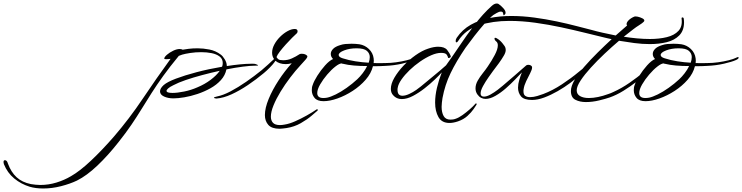

<svg xmlns="http://www.w3.org/2000/svg" viewBox="-728 -558 4225 1093"><path d="M-482 515Q-525 515 -559 505Q-608 490 -647 458Q-686 426 -706 376Q-708 368 -708 365Q-708 354 -700 354Q-688 354 -683 373Q-665 422 -633.5 451Q-602 480 -552 490Q-538 492 -525 493.5Q-512 495 -499 495Q-451 495 -406 481Q-361 467 -324 445Q-273 416 -209 355.5Q-145 295 -79 219Q8 118 84.5 4Q161 -110 243 -223Q236 -222 229 -221.5Q222 -221 217 -221Q207 -221 207 -225Q208 -234 222.5 -246.5Q237 -259 257.5 -269Q278 -279 295 -279Q305 -279 312 -275Q322 -277 345 -280Q368 -283 397 -283Q429 -283 464.5 -276Q500 -269 529 -247Q540 -239 551 -221Q562 -203 563 -186V-182Q602 -188 637.5 -191.5Q673 -195 698 -195Q707 -195 715 -195Q723 -195 728 -193Q730 -192 735.5 -190Q741 -188 741 -186Q741 -185 737 -184.5Q733 -184 722 -184Q697 -184 654 -178.5Q611 -173 561 -163Q554 -129 529.5 -102Q505 -75 470 -55.5Q435 -36 396 -23Q357 -10 321 -4Q285 2 259 2Q229 2 206 -8.5Q183 -19 183 -38Q183 -46 188 -55Q193 -64 204 -74Q225 -92 274 -110.5Q323 -129 391 -147Q459 -165 536 -178Q540 -187 540 -199Q540 -223 522 -236.5Q504 -250 476.5 -255.5Q449 -261 418 -261Q385 -261 355.5 -256.5Q326 -252 309 -247L290 -240Q238 -177 201 -125.5Q164 -74 135 -28.5Q106 17 79 61Q52 105 20.5 151.5Q-11 198 -54 252Q-113 327 -173.5 384.5Q-234 442 -290 470Q-330 489 -381 502Q-432 515 -482 515ZM254 -29Q281 -29 320.5 -37Q360 -45 396 -61Q437 -78 471 -103.5Q505 -129 523 -155Q473 -144 422.5 -130.5Q372 -117 329.5 -102.5Q287 -88 259 -73Q238 -63 229 -54.5Q220 -46 220 -41Q220 -29 254 -29Z M864 175Q819 175 799.5 153Q780 131 780 97Q780 57 801.5 5Q823 -47 858 -100.5Q893 -154 933 -198Q915 -193 899 -193Q862 -193 840 -212L833 -202Q826 -192 808.5 -174Q791 -156 774 -142Q731 -106 683.5 -74Q636 -42 590 -21Q544 0 504 3Q500 3 495 1.5Q490 0 490 -2Q490 -5 508 -9Q543 -16 585.5 -38.5Q628 -61 673.5 -92.5Q719 -124 761 -158Q778 -172 797.5 -190Q817 -208 832 -222Q821 -237 821 -258Q821 -281 833.5 -304.5Q846 -328 866 -348Q886 -368 908.5 -380.5Q931 -393 950 -393Q966 -393 966 -380Q966 -371 958 -365Q951 -359 934.5 -342.5Q918 -326 899 -305Q880 -284 865 -264.5Q850 -245 846 -233Q850 -226 857 -220.5Q864 -215 884 -215Q910 -215 933.5 -225.5Q957 -236 978 -250Q984 -252 989 -252Q1011 -252 1021 -240Q1025 -234 1011 -218Q997 -202 983 -187Q954 -156 924 -116.5Q894 -77 869 -36Q844 5 829 42Q814 79 814 106Q814 128 826 141Q838 154 866 154Q878 154 893 151Q919 147 952 132.5Q985 118 1018 99.5Q1051 81 1074 65Q1076 64 1078 64Q1081 64 1081 68Q1081 72 1077 74Q1070 80 1045.5 101Q1021 122 984.5 143Q948 164 903 171Q893 172 883 173.5Q873 175 864 175Z M1114 18Q1078 18 1062.5 -1Q1047 -20 1047 -44Q1047 -52 1048 -59.5Q1049 -67 1052 -74Q1059 -96 1078.5 -127Q1098 -158 1122.5 -185.5Q1147 -213 1168 -222Q1155 -235 1155 -251Q1155 -266 1168 -279.5Q1181 -293 1208 -301Q1222 -306 1238.5 -307.5Q1255 -309 1273 -309Q1296 -309 1318 -306Q1349 -301 1372 -279Q1395 -257 1399 -226Q1401 -213 1399 -199Q1416 -198 1433 -198.5Q1450 -199 1465 -199Q1495 -199 1527.5 -203.5Q1560 -208 1587.5 -215Q1615 -222 1629 -229Q1636 -233 1640 -233Q1644 -233 1644 -230Q1644 -223 1628 -216Q1606 -206 1560.5 -195.5Q1515 -185 1465 -183Q1452 -182 1434 -181.5Q1416 -181 1395 -181Q1385 -140 1353.5 -104Q1322 -68 1279.5 -40.5Q1237 -13 1193 2.5Q1149 18 1114 18ZM1371 -201Q1377 -218 1377 -233Q1377 -254 1360.5 -268.5Q1344 -283 1302 -283Q1262 -283 1231 -271Q1200 -259 1200 -245Q1200 -233 1223 -226Q1257 -215 1295.5 -209Q1334 -203 1371 -201ZM1113 0Q1118 0 1123 -0.5Q1128 -1 1134 -2Q1154 -6 1183.5 -20.5Q1213 -35 1245.5 -58Q1278 -81 1306 -107Q1321 -121 1336.5 -141Q1352 -161 1362 -182Q1322 -182 1287 -185Q1252 -188 1224 -195Q1223 -194 1220 -196Q1218 -196 1217 -197Q1204 -197 1181 -179Q1158 -161 1134.5 -133.5Q1111 -106 1094.5 -77.5Q1078 -49 1078 -28Q1078 0 1113 0Z M1831 142Q1787 142 1768 108.5Q1749 75 1749 26Q1749 -14 1759.5 -58.5Q1770 -103 1787 -146Q1774 -131 1748 -106Q1722 -81 1689.5 -55.5Q1657 -30 1623 -12Q1589 6 1559 6Q1529 6 1510 -16Q1497 -30 1497 -52Q1497 -81 1517 -115.5Q1537 -150 1568.5 -183.5Q1600 -217 1637.5 -243.5Q1675 -270 1709 -281Q1726 -287 1740.5 -289.5Q1755 -292 1766 -292Q1803 -292 1817.5 -273.5Q1832 -255 1838 -238V-237Q1838 -231 1830 -228.5Q1822 -226 1822 -232Q1822 -235 1815.5 -246Q1809 -257 1783 -257Q1758 -257 1727 -243.5Q1696 -230 1663.5 -207.5Q1631 -185 1603.5 -158.5Q1576 -132 1557.5 -105.5Q1539 -79 1536 -58Q1535 -55 1535 -52Q1535 -49 1535 -46Q1535 -13 1563 -13Q1580 -13 1601.5 -23Q1623 -33 1641.5 -46Q1660 -59 1668 -66Q1700 -93 1740 -125.5Q1780 -158 1811 -186Q1846 -234 1887 -295.5Q1928 -357 1974.5 -418Q2021 -479 2071 -524Q2086 -538 2100 -538Q2108 -538 2112 -534Q2126 -524 2138 -510.5Q2150 -497 2150 -486Q2150 -480 2148 -478Q2142 -471 2140 -471Q2138 -471 2137.5 -474.5Q2137 -478 2136 -482Q2135 -492 2123 -492Q2113 -492 2099.5 -484Q2086 -476 2081 -473Q2059 -456 2030.5 -423.5Q2002 -391 1973.5 -354.5Q1945 -318 1922 -286Q1869 -208 1837 -141.5Q1805 -75 1791 0Q1789 13 1787.5 26Q1786 39 1786 50Q1786 82 1797.5 102.5Q1809 123 1836 123Q1843 123 1850.5 122Q1858 121 1866 118Q1884 112 1905 97Q1926 82 1946 64.5Q1966 47 1979 32Q1981 30 1982 30Q1984 30 1985 33.5Q1986 37 1984 39Q1981 44 1968 63Q1955 82 1933 102Q1911 122 1879 133Q1852 142 1831 142Z M2301 11Q2255 11 2238 -9.5Q2221 -30 2221 -59Q2221 -80 2228 -103Q2235 -126 2243 -146Q2229 -131 2205 -106Q2181 -81 2152 -55.5Q2123 -30 2092.5 -12.5Q2062 5 2036 5Q2023 5 2011 -1Q1999 -7 1990 -20Q1979 -35 1979 -55Q1979 -77 1991.5 -99Q2004 -121 2020.5 -141.5Q2037 -162 2049 -180Q2071 -212 2088.5 -245Q2106 -278 2106 -300Q2106 -315 2097 -322Q2087 -330 2087 -339Q2087 -343 2091 -343Q2096 -343 2103 -338Q2110 -334 2118 -327Q2126 -320 2133 -311Q2139 -304 2145 -295Q2151 -286 2151 -274Q2151 -259 2140 -241Q2129 -222 2112.5 -199Q2096 -176 2078 -153Q2070 -142 2053 -118Q2036 -94 2022 -68.5Q2008 -43 2008 -26Q2008 -8 2027 -8Q2043 -8 2064.5 -20Q2086 -32 2105.5 -47Q2125 -62 2134 -70Q2166 -97 2201 -127.5Q2236 -158 2268 -186Q2273 -189 2279 -189Q2291 -189 2298 -182Q2301 -179 2301 -174Q2301 -162 2290 -141Q2279 -120 2267.5 -96Q2256 -72 2253 -51Q2252 -47 2252 -44Q2252 -41 2252 -38Q2252 -19 2262.5 -12Q2273 -5 2289 -5Q2309 -5 2330.5 -11.5Q2352 -18 2365 -23Q2418 -43 2471 -78Q2524 -113 2567 -149Q2578 -158 2587.5 -165.5Q2597 -173 2607 -183Q2614 -190 2616 -190Q2617 -190 2617 -188Q2617 -186 2614.5 -181Q2612 -176 2610 -172Q2601 -157 2576.5 -134Q2552 -111 2518.5 -86Q2485 -61 2446.5 -39Q2408 -17 2370.5 -3Q2333 11 2301 11Z M2607 23Q2573 23 2547.5 10Q2522 -3 2522 -40Q2522 -67 2543 -103Q2564 -139 2599 -179Q2634 -219 2674.5 -259Q2715 -299 2754 -335Q2742 -337 2731 -340Q2720 -343 2710 -345Q2664 -356 2601.5 -371.5Q2539 -387 2467 -402.5Q2395 -418 2319.5 -428.5Q2244 -439 2172 -439Q2078 -439 2000 -414.5Q1922 -390 1881 -326Q1876 -317 1870 -317Q1866 -317 1866 -325Q1866 -334 1872 -343Q1904 -390 1952 -417Q2000 -444 2059 -455.5Q2118 -467 2182 -467Q2247 -467 2313.5 -458Q2380 -449 2441.5 -436Q2503 -423 2554.5 -409.5Q2606 -396 2642 -387Q2666 -380 2701.5 -372Q2737 -364 2777 -356L2842 -413Q2839 -416 2839 -421Q2839 -431 2851 -443Q2863 -455 2882 -463Q2889 -466 2902.5 -463Q2916 -460 2928 -454Q2940 -448 2940 -441Q2940 -435 2926.5 -425.5Q2913 -416 2908 -413Q2896 -406 2874 -389Q2852 -372 2823 -349Q2860 -343 2898.5 -339.5Q2937 -336 2972 -336Q3025 -336 3068 -346.5Q3111 -357 3134.5 -382.5Q3158 -408 3152 -453V-454Q3152 -459 3157 -459Q3162 -459 3164 -454Q3165 -448 3165.5 -442Q3166 -436 3166 -431Q3166 -384 3139 -356.5Q3112 -329 3068 -318Q3024 -307 2971 -307Q2928 -307 2882.5 -313Q2837 -319 2796 -326Q2756 -292 2714 -252.5Q2672 -213 2636 -173.5Q2600 -134 2577.5 -100Q2555 -66 2555 -44Q2555 -22 2574 -11Q2593 0 2624 0Q2673 0 2736 -23Q2743 -25 2749.5 -28Q2756 -31 2763 -34Q2810 -55 2855.5 -86.5Q2901 -118 2938 -149Q2949 -158 2958 -164Q2967 -170 2977 -180Q2979 -181 2981 -181Q2984 -181 2984 -178Q2984 -175 2981 -170Q2975 -162 2952 -140.5Q2929 -119 2895 -92.5Q2861 -66 2821.5 -41.5Q2782 -17 2742 -3Q2722 4 2683.5 13.5Q2645 23 2607 23Z M2947 18Q2911 18 2895.5 -1Q2880 -20 2880 -44Q2880 -52 2881 -59.5Q2882 -67 2885 -74Q2892 -96 2911.5 -127Q2931 -158 2955.5 -185.5Q2980 -213 3001 -222Q2988 -235 2988 -251Q2988 -266 3001 -279.5Q3014 -293 3041 -301Q3055 -306 3071.5 -307.5Q3088 -309 3106 -309Q3129 -309 3151 -306Q3182 -301 3205 -279Q3228 -257 3232 -226Q3234 -213 3232 -199Q3249 -198 3266 -198.5Q3283 -199 3298 -199Q3328 -199 3360.5 -203.5Q3393 -208 3420.5 -215Q3448 -222 3462 -229Q3469 -233 3473 -233Q3477 -233 3477 -230Q3477 -223 3461 -216Q3439 -206 3393.5 -195.5Q3348 -185 3298 -183Q3285 -182 3267 -181.5Q3249 -181 3228 -181Q3218 -140 3186.5 -104Q3155 -68 3112.5 -40.5Q3070 -13 3026 2.5Q2982 18 2947 18ZM3204 -201Q3210 -218 3210 -233Q3210 -254 3193.5 -268.5Q3177 -283 3135 -283Q3095 -283 3064 -271Q3033 -259 3033 -245Q3033 -233 3056 -226Q3090 -215 3128.5 -209Q3167 -203 3204 -201ZM2946 0Q2951 0 2956 -0.5Q2961 -1 2967 -2Q2987 -6 3016.5 -20.5Q3046 -35 3078.5 -58Q3111 -81 3139 -107Q3154 -121 3169.5 -141Q3185 -161 3195 -182Q3155 -182 3120 -185Q3085 -188 3057 -195Q3056 -194 3053 -196Q3051 -196 3050 -197Q3037 -197 3014 -179Q2991 -161 2967.5 -133.5Q2944 -106 2927.5 -77.5Q2911 -49 2911 -28Q2911 0 2946 0Z"/></svg>

Font: WindSong
Style: Regular
Weight: 400
Designer: Robert E. Leuschke
Foundry: Robert E. Leuschke
Version: Version 1.010; ttfautohint (v1.8.3)